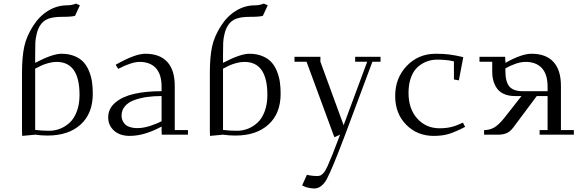

<svg xmlns="http://www.w3.org/2000/svg" viewBox="-20 -759 3274 1082"><path d="M104 -19V-350.1Q104 -436.5 116.5 -495.6Q128.9 -554.7 168 -615.2Q202.6 -668.9 252.4 -699Q302.2 -729 357.9 -729Q384.8 -729 408.2 -738.8L430.2 -729L402.8 -669.9Q385.7 -664.1 328.1 -664.1Q281.7 -664.1 252.9 -653.6Q224.1 -643.1 207 -617.2Q193.4 -596.2 186.8 -568.6Q180.2 -541 179.2 -519.8Q178.2 -498.5 178.2 -454.1V-404.8Q275.9 -456.1 326.2 -456.1Q367.7 -456.1 399.4 -443.1Q431.2 -430.2 450.4 -409.2Q469.7 -388.2 481.9 -357.9Q494.1 -327.6 498.5 -297.1Q502.9 -266.6 502.9 -231Q502.9 -119.6 434.6 -57.4Q366.2 4.9 248 4.9Q211.9 4.9 178.2 0L105 6.8ZM178.2 -26.9Q216.8 -22 256.8 -22Q289.1 -22 318.8 -33.7Q348.6 -45.4 373.5 -68.6Q398.4 -91.8 413.3 -132.1Q428.2 -172.4 428.2 -224.1Q428.2 -410.2 298.8 -410.2Q276.4 -410.2 252 -403.3Q227.5 -396.5 214.1 -390.1Q200.7 -383.8 178.2 -372.1Z M589.8 -97.2Q589.8 -147.5 630.4 -181.4Q670.9 -215.3 736.8 -230.2Q802.7 -245.1 890.6 -245.1V-270Q890.6 -340.3 858.4 -375.2Q826.2 -410.2 766.6 -410.2Q722.2 -410.2 646 -371.1L631.8 -394Q740.7 -456.1 798.8 -456.1Q880.4 -456.1 922.6 -410.2Q964.8 -364.3 964.8 -274.9V-25.9H1039.1V0H891.6L890.6 -23.9V-45.9Q793.9 6.8 710.9 6.8Q655.8 6.8 622.8 -22.7Q589.8 -52.2 589.8 -97.2ZM665 -106.9Q665 -94.7 668.9 -83.5Q672.9 -72.3 682.1 -61.3Q691.4 -50.3 710.2 -43.7Q729 -37.1 754.9 -37.1Q788.6 -37.1 826.7 -49.6Q864.7 -62 890.6 -76.2V-217.8Q847.2 -217.8 809.8 -212.6Q772.5 -207.5 738.3 -195.6Q704.1 -183.6 684.6 -160.9Q665 -138.2 665 -106.9Z M1162.6 -19V-350.1Q1162.6 -436.5 1175 -495.6Q1187.5 -554.7 1226.6 -615.2Q1261.2 -668.9 1311 -699Q1360.8 -729 1416.5 -729Q1443.4 -729 1466.8 -738.8L1488.8 -729L1461.4 -669.9Q1444.3 -664.1 1386.7 -664.1Q1340.3 -664.1 1311.5 -653.6Q1282.7 -643.1 1265.6 -617.2Q1252 -596.2 1245.4 -568.6Q1238.8 -541 1237.8 -519.8Q1236.8 -498.5 1236.8 -454.1V-404.8Q1334.5 -456.1 1384.8 -456.1Q1426.3 -456.1 1458 -443.1Q1489.7 -430.2 1509 -409.2Q1528.3 -388.2 1540.5 -357.9Q1552.7 -327.6 1557.1 -297.1Q1561.5 -266.6 1561.5 -231Q1561.5 -119.6 1493.2 -57.4Q1424.8 4.9 1306.6 4.9Q1270.5 4.9 1236.8 0L1163.6 6.8ZM1236.8 -26.9Q1275.4 -22 1315.4 -22Q1347.7 -22 1377.4 -33.7Q1407.2 -45.4 1432.1 -68.6Q1457 -91.8 1471.9 -132.1Q1486.8 -172.4 1486.8 -224.1Q1486.8 -410.2 1357.4 -410.2Q1335 -410.2 1310.5 -403.3Q1286.1 -396.5 1272.7 -390.1Q1259.3 -383.8 1236.8 -372.1Z M1639.6 -411.1V-439H1785.6V-411.1L1916.5 -53.2L2049.3 -411.1H1981.4V-439H2124.5V-411.1H2078.6L1923.3 4.9Q1851.6 194.3 1822.3 248.8Q1793 303.2 1750.5 303.2Q1733.4 303.2 1704.6 295.9L1682.6 286.1L1709.5 226.1Q1737.3 232.9 1767.6 232.9Q1779.3 232.9 1786.6 229.5Q1793.9 226.1 1804 214.8Q1814 203.6 1825.9 177.2Q1837.9 150.9 1854.5 109.4Q1871.1 67.9 1896.5 0L1864.3 14.2L1707.5 -411.1Z M2207 -217.8Q2207 -319.8 2272.5 -387.9Q2337.9 -456.1 2436 -456.1Q2480 -456.1 2512.2 -451.9Q2544.4 -447.8 2590.8 -437L2565.9 -306.2L2538.1 -311V-413.1Q2499.5 -422.9 2442.9 -422.9Q2413.1 -422.9 2385.7 -412.8Q2358.4 -402.8 2334.5 -381.8Q2310.5 -360.8 2296.4 -323.2Q2282.2 -285.6 2282.2 -235.8Q2282.2 -145.5 2331.5 -90.8Q2380.9 -36.1 2457 -36.1Q2495.1 -36.1 2524.9 -43.7Q2554.7 -51.3 2588.9 -67.9L2601.1 -43.9Q2544.9 -15.1 2509.3 -4.2Q2473.6 6.8 2423.8 6.8Q2331.1 6.8 2269 -56.2Q2207 -119.1 2207 -217.8Z M2682.1 -411.1V-439H2826.7L2828.1 -411.1V-404.8Q2919.4 -456.1 2975.1 -456.1Q3056.6 -456.1 3098.9 -410.2Q3141.1 -364.3 3141.1 -274.9V-25.9H3213.9V0H3021V-25.9H3065.9V-217.8H3004.9L2873 -41Q2856 -18.1 2835.7 -9Q2815.4 0 2788.1 0H2708V-25.9Q2739.3 -25.9 2764.2 -40Q2789.1 -54.2 2819.8 -91.8L2918.9 -217.8H2880.9Q2852.1 -217.8 2829.6 -225.8Q2807.1 -233.9 2793.2 -246.8Q2779.3 -259.8 2770.3 -278.1Q2761.2 -296.4 2757.6 -314.9Q2753.9 -333.5 2753.9 -354V-411.1ZM2828.1 -358.9Q2828.1 -297.4 2850.8 -271.2Q2873.5 -245.1 2924.8 -245.1H3065.9V-270Q3065.9 -340.3 3033.7 -375.2Q3001.5 -410.2 2941.9 -410.2Q2894.5 -410.2 2828.1 -374Z"/></svg>

Font: Dehuti
Style: Book
Weight: 400
Version: Version 1.2